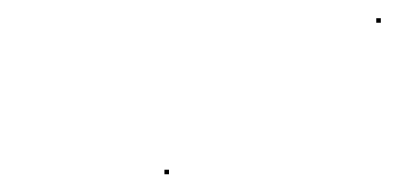

<svg xmlns="http://www.w3.org/2000/svg" viewBox="-20 -317 438 211"><path d="M160.7 -125.5H165.7V-130.5H160.7ZM393.5 -292H398.5V-297H393.5Z"/></svg>

Font: FRB American Cursive Just Endings
Style: Italic
Weight: 400
Italic angle: -25°
Version: Version 2.0;Modular Font Editor K font №1